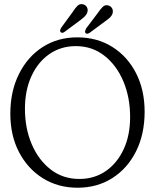

<svg xmlns="http://www.w3.org/2000/svg" viewBox="-20 -888 745 920"><path d="M350 -709Q445.5 -709 518.2 -663.2Q591 -617.5 632 -537.2Q673 -457 673 -353Q673 -245 632 -163Q591 -81 518.5 -34.8Q446 11.5 351.5 11.5Q258 11.5 185.2 -34Q112.5 -79.5 71 -159.2Q29.5 -239 29.5 -343Q29.5 -450.5 70.8 -533.2Q112 -616 184.2 -662.5Q256.5 -709 350 -709ZM603.5 -327.5Q603.5 -421.5 571 -498.5Q538.5 -575.5 480 -621.2Q421.5 -667 343.5 -667Q271.5 -667 216.5 -628.8Q161.5 -590.5 130.5 -522.8Q99.5 -455 99.5 -366.5Q99.5 -273.5 132 -197.2Q164.5 -121 223 -75.8Q281.5 -30.5 360 -30.5Q432 -30.5 486.8 -68.2Q541.5 -106 572.5 -172.8Q603.5 -239.5 603.5 -327.5ZM327.5 -829.5Q340 -849.5 351.5 -860.5Q363 -871.5 379.5 -867Q391 -863.5 396.8 -853Q402.5 -842.5 398.5 -829Q395 -818 386 -809.2Q377 -800.5 365 -791.5L289.5 -735.5Q278 -726.5 270 -734.5Q267 -739 268.5 -744.2Q270 -749.5 273.5 -755.5ZM448 -825Q461.5 -845 473 -855.8Q484.5 -866.5 500.5 -861.5Q512.5 -857.5 517.8 -846.8Q523 -836 519 -822.5Q515 -811.5 505.8 -803Q496.5 -794.5 484 -786L409 -730.5Q396 -722.5 389.5 -730Q386.5 -735 388 -740.2Q389.5 -745.5 392.5 -751.5Z"/></svg>

Font: Fraunces 144pt S100 Light
Style: Regular
Weight: 300
Version: Version 1.000; ttfautohint (v1.8.3)